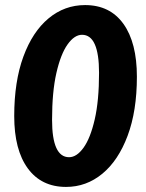

<svg xmlns="http://www.w3.org/2000/svg" viewBox="-20 -728 575 756"><path d="M240 8Q143 8 89.5 -65Q36 -138 36 -271Q36 -407 72 -505Q108 -603 171 -655.5Q234 -708 315 -708Q413 -708 466 -634Q519 -560 519 -426Q519 -291 482.5 -193.5Q446 -96 383 -44Q320 8 240 8ZM252 -109Q282 -109 309 -146.5Q336 -184 353 -258Q370 -332 370 -441Q370 -591 303 -591Q273 -591 246 -553Q219 -515 202 -440.5Q185 -366 185 -256Q185 -109 252 -109Z"/></svg>

Font: Asap
Style: Bold Italic
Weight: 700
Italic angle: -6°
Designer: Pablo Cosgaya
Foundry: Omnibus-Type
Version: Version 3.001; ttfautohint (v1.8.3)